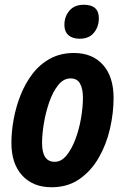

<svg xmlns="http://www.w3.org/2000/svg" viewBox="-20 -778 526 808"><path d="M197 10Q119 10 73.5 -39.5Q28 -89 28 -177Q28 -224 37.5 -276Q47 -328 66.5 -377.5Q86 -427 117 -467.5Q148 -508 191.5 -531.5Q235 -555 291 -555Q369 -555 413.5 -505Q458 -455 458 -366Q458 -303 443 -237Q428 -171 396 -115Q364 -59 314.5 -24.5Q265 10 197 10ZM210 -97Q238 -97 260 -124Q282 -151 297.5 -192.5Q313 -234 321 -280.5Q329 -327 329 -367Q329 -404 317 -426Q305 -448 277 -448Q247 -448 224.5 -419.5Q202 -391 187 -347.5Q172 -304 164.5 -258Q157 -212 157 -176Q157 -97 210 -97ZM315 -615Q285 -615 268 -630Q251 -645 251 -673Q251 -708 272 -733Q293 -758 333 -758Q396 -758 396 -701Q396 -666 375.5 -640.5Q355 -615 315 -615Z"/></svg>

Font: Noto Sans Condensed
Style: Bold Italic
Weight: 700
Width: 3
Italic angle: -12°
Designer: Monotype Design Team
Foundry: Monotype Imaging Inc.
Version: Version 2.013; ttfautohint (v1.8.4.7-5d5b)